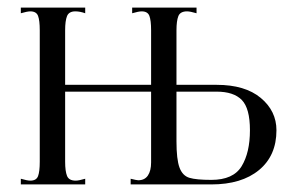

<svg xmlns="http://www.w3.org/2000/svg" viewBox="-20 -487 770 507"><path d="M60 -10Q76 -10 80.5 -22Q85 -34 85 -60V-407Q85 -433 80.5 -445Q76 -457 60 -457Q52 -457 35 -452V-467H205V-452Q191 -457 179 -457Q162 -457 157 -444.5Q152 -432 152 -407V-263H379V-407Q379 -433 374.5 -445Q370 -457 354 -457Q346 -457 329 -452V-467H499V-452Q482 -457 474 -457Q456 -457 451 -444.5Q446 -432 446 -407V-263H552Q627 -263 668.5 -228.5Q710 -194 710 -143Q710 -76 664 -38Q618 0 538 0H325V-15Q341 -11 345 -11Q362 -11 370.5 -23.5Q379 -36 379 -58V-245H152V-60Q152 -35 157 -22.5Q162 -10 180 -10Q188 -10 205 -15V0H35V-15Q52 -10 60 -10ZM640 -143Q640 -201 618.5 -223Q597 -245 552 -245H446V-114Q446 -66 454 -44.5Q462 -23 480 -17.5Q498 -12 538 -12Q596 -12 618 -48Q640 -84 640 -143Z"/></svg>

Font: Viaoda Libre
Style: Regular
Weight: 400
Designer: Gydient
Version: Version 2.000